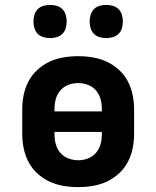

<svg xmlns="http://www.w3.org/2000/svg" viewBox="-20 -758 640 786"><path d="M300 8Q270 8 240 3Q210 -2 183 -14.5Q156 -27 133.5 -47.5Q111 -68 97 -94.5Q83 -121 77 -150.5Q71 -180 71 -210V-310Q71 -340 77 -369.5Q83 -399 97 -425.5Q111 -452 133.5 -472.5Q156 -493 183 -505.5Q210 -518 240 -523Q270 -528 300 -528Q330 -528 360 -523Q390 -518 417 -505.5Q444 -493 466.5 -472.5Q489 -452 503 -425.5Q517 -399 523 -369.5Q529 -340 529 -310V-210Q529 -180 523 -150.5Q517 -121 503 -94.5Q489 -68 466.5 -47.5Q444 -27 417 -14.5Q390 -2 360 3Q330 8 300 8ZM203 -302H397V-310Q397 -331 392 -351Q387 -371 373.5 -387Q360 -403 340.5 -410.5Q321 -418 300 -418Q279 -418 259.5 -410.5Q240 -403 226.5 -387Q213 -371 208 -351Q203 -331 203 -310ZM300 -102Q321 -102 340.5 -109.5Q360 -117 373.5 -133Q387 -149 392 -169Q397 -189 397 -210V-218H203V-210Q203 -189 208 -169Q213 -149 226.5 -133Q240 -117 259.5 -109.5Q279 -102 300 -102ZM415 -602Q401 -602 387.5 -606Q374 -610 364.5 -619.5Q355 -629 351 -642.5Q347 -656 347 -670Q347 -684 351 -697.5Q355 -711 364.5 -720.5Q374 -730 387.5 -734Q401 -738 415 -738Q429 -738 442.5 -734Q456 -730 465.5 -720.5Q475 -711 479 -697.5Q483 -684 483 -670Q483 -656 479 -642.5Q475 -629 465.5 -619.5Q456 -610 442.5 -606Q429 -602 415 -602ZM185 -602Q171 -602 157.5 -606Q144 -610 134.5 -619.5Q125 -629 121 -642.5Q117 -656 117 -670Q117 -684 121 -697.5Q125 -711 134.5 -720.5Q144 -730 157.5 -734Q171 -738 185 -738Q199 -738 212.5 -734Q226 -730 235.5 -720.5Q245 -711 249 -697.5Q253 -684 253 -670Q253 -656 249 -642.5Q245 -629 235.5 -619.5Q226 -610 212.5 -606Q199 -602 185 -602Z"/></svg>

Font: Iosevka Aile Extrabold
Style: Regular
Weight: 800
Designer: Belleve Invis
Foundry: Belleve Invis
Version: Version 27.3.5; ttfautohint (v1.8.4)